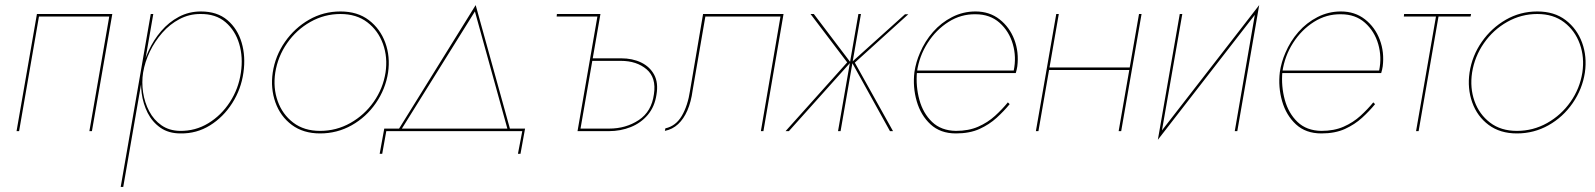

<svg xmlns="http://www.w3.org/2000/svg" viewBox="-20 -515 6265 754"><path d="M341 0H331L409 -450H133L55 0H45L125 -460H421Z M454 219 572 -460H582L464 219ZM936 -230Q927 -165 892 -110Q857 -55 804.5 -22.5Q752 10 689 9Q642 9 610 -13.5Q578 -36 560 -71.5Q542 -107 536.5 -148.5Q531 -190 537 -230Q544 -273 563.5 -315.5Q583 -358 613 -393Q643 -428 682.5 -449Q722 -470 769 -470Q833 -470 873 -436Q913 -402 929 -347.5Q945 -293 936 -230ZM926 -230Q935 -290 919.5 -342.5Q904 -395 865.5 -428Q827 -461 766 -460Q723 -460 685 -440Q647 -420 617.5 -386.5Q588 -353 568.5 -312.5Q549 -272 542 -230Q536 -192 542 -152Q548 -112 566 -78Q584 -44 614 -23Q644 -2 686 -1Q747 0 798 -31Q849 -62 883 -114.5Q917 -167 926 -230Z M1051 -230Q1061 -296 1099 -350.5Q1137 -405 1193.5 -437.5Q1250 -470 1317 -470Q1384 -470 1428.5 -436Q1473 -402 1493 -347.5Q1513 -293 1504 -230Q1494 -165 1456 -110Q1418 -55 1361 -23Q1304 9 1237 9Q1171 9 1126 -24.5Q1081 -58 1061.5 -113Q1042 -168 1051 -230ZM1061 -230Q1052 -170 1070.5 -118Q1089 -66 1131.5 -33.5Q1174 -1 1237 -1Q1301 -1 1356 -32Q1411 -63 1447.5 -115Q1484 -167 1494 -230Q1503 -290 1484 -342.5Q1465 -395 1422.5 -427.5Q1380 -460 1317 -460Q1254 -460 1199 -429Q1144 -398 1107.5 -345.5Q1071 -293 1061 -230Z M1557 -8H1546L1848 -495L1983 -8H1973L1845 -470ZM1497 0 1481 89H1471L1489 -10H2042L2024 89H2014L2031 0Z M2305 -286H2419Q2464 -286 2498 -269.5Q2532 -253 2549 -221.5Q2566 -190 2558 -143Q2551 -96 2524 -64Q2497 -32 2457 -16Q2417 0 2371 0H2256L2257 -10H2372Q2438 -10 2488.5 -43.5Q2539 -77 2548 -145Q2558 -210 2519 -243Q2480 -276 2418 -276H2303ZM2166 -450 2167 -460H2338L2258 0H2248L2326 -450Z M2978 0H2968L3045 -450H2750L2700 -160Q2694 -115 2679.5 -81.5Q2665 -48 2643 -27.5Q2621 -7 2591 -1L2593 -11Q2634 -20 2657.5 -60Q2681 -100 2690 -160L2741 -460H3057Z M3547 -459 3337 -269 3487 0H3475L3325 -271L3534 -459ZM3281 0H3271L3351 -460H3361ZM3320 -270 3078 0H3065L3307 -270L3163 -460H3176Z M3579 -238H3961Q3972 -291 3957.5 -341.5Q3943 -392 3905.5 -425.5Q3868 -459 3811 -459Q3754 -460 3705 -429Q3656 -398 3623 -346.5Q3590 -295 3581 -233Q3576 -176 3590.5 -123Q3605 -70 3640.5 -36Q3676 -2 3734 -1Q3784 -1 3821.5 -17.5Q3859 -34 3887.5 -60Q3916 -86 3938 -113L3945 -106Q3923 -79 3894 -52.5Q3865 -26 3826.5 -8.5Q3788 9 3734 9Q3673 9 3634.5 -26.5Q3596 -62 3580 -117.5Q3564 -173 3571 -232Q3574 -252 3579.5 -271Q3585 -290 3593 -308Q3612 -353 3644 -389.5Q3676 -426 3719 -448Q3762 -470 3811 -470Q3866 -470 3905.5 -439Q3945 -408 3963.5 -359Q3982 -310 3975 -254Q3974 -248 3972.5 -241Q3971 -234 3969 -228H3578Z M4098 -250H4419L4417 -240H4097ZM4463 -460 4383 0H4373L4453 -460ZM4138 -460 4058 0H4048L4128 -460Z M4527 34 4537 5 4925 -495 4915 -466ZM4540 15 4527 34 4613 -460H4623ZM4839 0H4829L4911 -475L4925 -495Z M5014 -238H5396Q5407 -291 5392.5 -341.5Q5378 -392 5340.5 -425.5Q5303 -459 5246 -459Q5189 -460 5140 -429Q5091 -398 5058 -346.5Q5025 -295 5016 -233Q5011 -176 5025.5 -123Q5040 -70 5075.5 -36Q5111 -2 5169 -1Q5219 -1 5256.5 -17.5Q5294 -34 5322.5 -60Q5351 -86 5373 -113L5380 -106Q5358 -79 5329 -52.5Q5300 -26 5261.5 -8.5Q5223 9 5169 9Q5108 9 5069.5 -26.5Q5031 -62 5015 -117.5Q4999 -173 5006 -232Q5009 -252 5014.5 -271Q5020 -290 5028 -308Q5047 -353 5079 -389.5Q5111 -426 5154 -448Q5197 -470 5246 -470Q5301 -470 5340.5 -439Q5380 -408 5398.5 -359Q5417 -310 5410 -254Q5409 -248 5407.5 -241Q5406 -234 5404 -228H5013Z M5757 -460 5755 -450H5493L5494 -460ZM5630 -455 5551 0H5541L5620 -455Z M5751 -230Q5761 -296 5799 -350.5Q5837 -405 5893.5 -437.5Q5950 -470 6017 -470Q6084 -470 6128.5 -436Q6173 -402 6193 -347.5Q6213 -293 6204 -230Q6194 -165 6156 -110Q6118 -55 6061 -23Q6004 9 5937 9Q5871 9 5826 -24.5Q5781 -58 5761.5 -113Q5742 -168 5751 -230ZM5761 -230Q5752 -170 5770.5 -118Q5789 -66 5831.5 -33.5Q5874 -1 5937 -1Q6001 -1 6056 -32Q6111 -63 6147.5 -115Q6184 -167 6194 -230Q6203 -290 6184 -342.5Q6165 -395 6122.5 -427.5Q6080 -460 6017 -460Q5954 -460 5899 -429Q5844 -398 5807.5 -345.5Q5771 -293 5761 -230Z"/></svg>

Font: Jost Thin
Style: Italic
Weight: 200
Italic angle: -5°
Version: Version 3.710